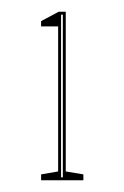

<svg xmlns="http://www.w3.org/2000/svg" viewBox="-20 -728 212 327"><path d="M50 -421V-431L79 -436V-683H50V-692L80 -708H92V-436L122 -431V-421ZM84 -426H87V-703H84Z"/></svg>

Font: Kalnia Glaze Thin
Style: Regular
Weight: 100
Designer: Frida Medrano
Foundry: Frida Medrano
Version: Version 1.110